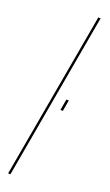

<svg xmlns="http://www.w3.org/2000/svg" viewBox="-154 -818 489 850"><g transform="rotate(20 90.0 -392.5)"><path d="M11.5 0H22.5L161.5 -785H150.5ZM142 -395 133 -343H144.5L153.5 -395Z"/></g></svg>

Font: Anybody Thin Thin
Style: Italic
Weight: 250
Italic angle: -10°
Version: Version 1.113;gftools[0.9.25]